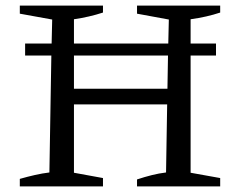

<svg xmlns="http://www.w3.org/2000/svg" viewBox="-20 -668 862 688"><path d="M51 0V-27Q79 -35 105.5 -41Q132 -47 157 -50L164 -469H70V-512H165L167 -598L51 -619V-648H349V-623Q300 -607 245 -599V-512H583L585 -598L471 -619V-648H769V-623Q745 -615 718.5 -609Q692 -603 663 -599V-512H754V-469H663V-49L769 -30V0H471V-25Q498 -34 524 -40.5Q550 -47 575 -50L579 -294H245V-49L349 -30V0ZM245 -350H580L582 -469H245Z"/></svg>

Font: Piazzolla SC
Style: Regular
Weight: 400
Designer: Juan Pablo del Peral
Foundry: Huerta Tipografica
Version: Version 1.330